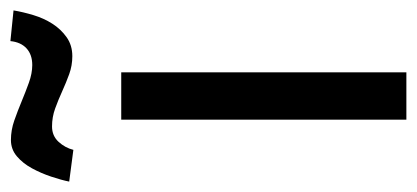

<svg xmlns="http://www.w3.org/2000/svg" viewBox="-278 -565 801 369"><g transform="rotate(-90 122.5 -380.5)"><path d="M168 -548V0H77V-548ZM-42 -648Q-39 -663 -32.5 -682.5Q-26 -702 -16.5 -719.5Q-7 -737 6.5 -748.5Q20 -760 38 -760Q57 -760 75.5 -753.5Q94 -747 112 -739.5Q130 -732 148 -725.5Q166 -719 182 -719Q202 -719 214 -730Q226 -741 228 -761L287 -755Q284 -737 278 -717Q272 -697 261.5 -680.5Q251 -664 235.5 -653Q220 -642 199 -642Q181 -642 164.5 -648Q148 -654 131.5 -661.5Q115 -669 98.5 -675Q82 -681 64 -681Q46 -681 34.5 -668.5Q23 -656 19 -640Z"/></g></svg>

Font: Fz Poppins
Style: Regular
Weight: 400
Designer: Ninad Kale (Devanagari), Jonny Pinhorn (Latin)
Foundry: Indian Type Foundry
Version: Vit hóa bi Vntype.Com & FontZin.Com